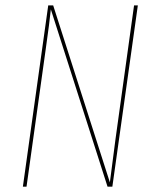

<svg xmlns="http://www.w3.org/2000/svg" viewBox="-20 -701 581 721"><path d="M497.6 -680.7 401.9 0H383.8L170.9 -666Q166.5 -620.1 151.4 -514.2L79.6 0H65.9L161.1 -680.7H179.7L392.6 -16.1Q412.6 -169.9 413.6 -177.7L483.4 -680.7Z"/></svg>

Font: Fira Sans Compressed Hair
Style: Italic
Weight: 100
Width: 3
Italic angle: -8°
Designer: Carrois Corporate & Edenspiekermann AG
Foundry: Carrois Corporate GbR & Edenspiekermann AG
Version: Version 4.203;PS 004.203;hotconv 1.0.88;makeotf.lib2.5.64775